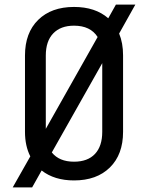

<svg xmlns="http://www.w3.org/2000/svg" viewBox="-20 -770 640 830"><path d="M35 40 111 -94Q88 -139 88 -200V-530Q88 -628 145 -684Q202 -740 300 -740Q392 -740 448 -691L481 -750H565L495 -625Q512 -584 512 -531V-200Q512 -102 455 -46Q398 10 300 10Q215 10 160 -33L119 40ZM178 -530V-213L402 -610Q371 -659 300 -659Q242 -659 210 -625.5Q178 -592 178 -530ZM300 -71Q359 -71 390.5 -104.5Q422 -138 422 -200V-497L204 -111Q236 -71 300 -71Z"/></svg>

Font: JetBrainsMonoNL NFM
Style: Regular
Weight: 400
Monospace: yes
Designer: Philipp Nurullin, Konstantin Bulenkov
Foundry: JetBrains
Version: Version 2.304; ttfautohint (v1.8.4.7-5d5b);Nerd Fonts 3.3.0